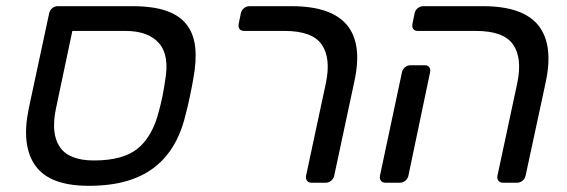

<svg xmlns="http://www.w3.org/2000/svg" viewBox="-20 -591 1835 621"><path d="M73 -240 139 -548Q141 -558 149 -564.5Q157 -571 167 -571H408Q475 -571 518 -556Q561 -541 584 -511Q607 -481 611.5 -437Q616 -393 605 -335Q604 -328 601 -313Q598 -298 594.5 -281Q591 -264 587.5 -248.5Q584 -233 582 -227Q569 -169 544 -125Q519 -81 481 -51Q443 -21 390 -5.5Q337 10 267 10Q141 10 94.5 -55Q48 -120 73 -240ZM284 -72Q379 -72 426.5 -111.5Q474 -151 494 -232Q496 -239 499.5 -253Q503 -267 506 -282Q509 -297 511 -310.5Q513 -324 514 -330Q529 -411 494.5 -451Q460 -491 385 -491H214L161 -240Q144 -159 173.5 -115.5Q203 -72 284 -72Z M752 -514 759 -548Q761 -558 769 -564.5Q777 -571 787 -571H923Q1180 -571 1126 -327L1061 -23Q1059 -13 1051 -6.5Q1043 0 1033 0H988Q978 0 973 -6.5Q968 -13 970 -23L1034 -322Q1051 -403 1020.5 -447Q990 -491 900 -491H770Q759 -491 754.5 -497.5Q750 -504 752 -514Z M1314 -514 1321 -548Q1323 -558 1331 -564.5Q1339 -571 1349 -571H1542Q1672 -571 1721.5 -508.5Q1771 -446 1745 -325L1680 -23Q1678 -13 1670 -6.5Q1662 0 1652 0H1607Q1597 0 1592 -6.5Q1587 -13 1589 -23L1653 -322Q1670 -403 1639.5 -447Q1609 -491 1519 -491H1331Q1321 -491 1316.5 -497.5Q1312 -504 1314 -514ZM1209 -23 1280 -357Q1282 -367 1290 -373.5Q1298 -380 1308 -380H1353Q1364 -380 1368.5 -373.5Q1373 -367 1371 -357L1301 -23Q1299 -13 1291 -6.5Q1283 0 1273 0H1227Q1217 0 1212 -6.5Q1207 -13 1209 -23Z"/></svg>

Font: SVN-Rubik
Style: Italic
Weight: 400
Italic angle: -12°
Designer: Hubert and Fischer
Foundry: Hubert & Fischer
Version: Version 2.101; ttfautohint (v1.8.3)